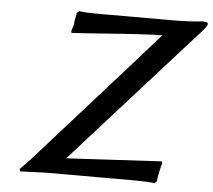

<svg xmlns="http://www.w3.org/2000/svg" viewBox="-49 -707 849 764"><g transform="rotate(5 375.5 -325.0)"><path d="M236.8 -64 617.2 -85 619.1 -77.1Q614.7 -64 609.9 -42Q605 -18.1 604 -4.9L595.2 3.9Q567.4 0 517.1 0H160.2L58.1 3.9L56.2 -5.9Q79.1 -28.8 82 -32.2Q85 -34.7 89.4 -40Q93.8 -45.4 94.2 -45.9V-44.9Q573.2 -581.1 575.2 -585Q506.3 -584 345.2 -571.8Q268.6 -565.9 213.9 -563L212.9 -570.8Q218.8 -587.9 222.2 -604Q219.7 -601.6 227.1 -637.2Q227.1 -638.2 227.5 -640.1Q228 -642.1 228 -643.1L236.8 -651.9Q262.2 -647.9 305.2 -647.9H604Q674.8 -647.9 729 -653.8Q744.1 -653.8 748.3 -651.1Q752.4 -648.4 751 -642.1Q748.5 -632.3 706.1 -586.9Q628.9 -501 471.2 -325.4Q313.5 -149.9 236.8 -64Z"/></g></svg>

Font: Linear Smooth
Style: Bold Italic
Weight: 700
Designer: Philipp H. Poll, Flanker
Foundry: Philipp H. Poll, reworked by Flanker
Version: Version 1.061 | FøM Fix